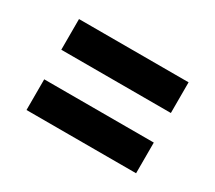

<svg xmlns="http://www.w3.org/2000/svg" viewBox="-75 -616 680 607"><g transform="rotate(30 265.0 -312.0)"><path d="M465 -258V-146H65V-258ZM465 -478V-366H65V-478Z"/></g></svg>

Font: Changa SemiBold
Style: Regular
Weight: 600
Designer: Eduardo Rodriguez Tunni
Foundry: Eduardo Rodriguez Tunni
Version: Version 2.002; ttfautohint (v1.5) -l 8 -r 50 -G 150 -x 14 -H